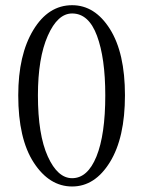

<svg xmlns="http://www.w3.org/2000/svg" viewBox="-20 -711 540 724"><path d="M252 -660.2Q197.3 -660.2 160.2 -576.2Q123 -492.2 123 -351.6Q123 -203.1 160.2 -121.1Q197.3 -39.1 252 -39.1Q310.5 -39.1 343.8 -121.1Q377 -203.1 377 -351.6Q377 -492.2 345.7 -576.2Q314.5 -660.2 252 -660.2ZM252 -7.8Q166 -7.8 107.4 -97.7Q48.8 -187.5 48.8 -351.6Q48.8 -503.9 105.5 -597.7Q162.1 -691.4 252 -691.4Q337.9 -691.4 394.5 -601.6Q451.2 -511.7 451.2 -351.6Q451.2 -191.4 394.5 -99.6Q337.9 -7.8 252 -7.8Z"/></svg>

Font: BabelStone Khitan Small Seal
Style: Regular
Weight: 400
Designer: Andrew West
Foundry: BabelStone
Version: Version 13.000